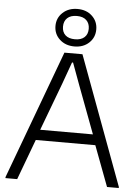

<svg xmlns="http://www.w3.org/2000/svg" viewBox="-64 -1043 792 1092"><g transform="rotate(5 332.5 -497.0)"><path d="M334 -821Q369 -821 388 -838.5Q407 -856 407 -887Q407 -918 388 -936Q369 -954 334 -954Q298 -954 279 -936Q260 -918 260 -887Q260 -856 279 -838.5Q298 -821 334 -821ZM417.5 -810.5Q385 -780 334 -780Q283 -780 250 -810.5Q217 -841 217 -887Q217 -933 250 -963.5Q283 -994 334 -994Q385 -994 417.5 -963.5Q450 -933 450 -887Q450 -841 417.5 -810.5ZM483 -291 381 -563 335 -688H329L284 -563L182 -291ZM9 -6 281 -740H384L656 -6V0H589L502 -231H162L76 0H9Z"/></g></svg>

Font: EncodeSans
Style: Light
Weight: 300
Designer: Pablo Impallari, Andres Torresi
Foundry: Pablo Impallari, Andres Torresi
Version: Version 1.000; ttfautohint (v1.4.1)